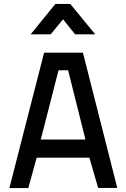

<svg xmlns="http://www.w3.org/2000/svg" viewBox="-20 -964 644 984"><path d="M28 0 206 -694H405L581 -1H483L438 -156H168L125 0ZM280 -604 189 -249H418L329 -604ZM137 -788 264 -944H340L468 -788H365L303 -865L240 -788Z"/></svg>

Font: TypoPRO Titillium Text
Style: 600 wt
Weight: 600
Designer: Accademia di Belle Arti di Urbino and others
Foundry: Accademia di Belle Arti di Urbino and others.
Version: Version 25.000